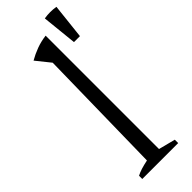

<svg xmlns="http://www.w3.org/2000/svg" viewBox="-267 -823 843 843"><g transform="rotate(-45 154.0 -402.0)"><path d="M40 0V-20Q53 -27 70.5 -32.5Q88 -38 112 -43L123 -639L70 -705Q96 -720 124.5 -730.5Q153 -741 185 -745V-41L263 -21V0ZM253 -637 236 -801Q272 -807 308 -801L290 -637Z"/></g></svg>

Font: Piazzolla Thin Light
Style: Regular
Weight: 300
Version: Version 2.005